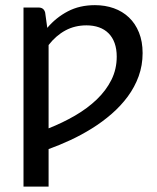

<svg xmlns="http://www.w3.org/2000/svg" viewBox="-20 -536 596 727"><path d="M69 170.5V-507.5H126Q146 -507.5 151 -488.5L159 -430.5Q192 -469.5 236.8 -493Q281.5 -516.5 339.5 -516.5Q378 -516.5 411 -504.8Q444 -493 468.2 -470Q492.5 -447 506.2 -413Q520 -379 520 -335Q520 -288.5 505 -247.2Q490 -206 463.8 -170.5Q437.5 -135 402.8 -104.8Q368 -74.5 328.2 -49.8Q288.5 -25 246.5 -5.5Q204.5 14 164 28.5V170.5ZM307.5 -440Q263.5 -440 227.8 -420.8Q192 -401.5 164 -365.5V-50Q217 -71 264 -98.2Q311 -125.5 346.2 -159.2Q381.5 -193 401.8 -233.5Q422 -274 422 -321.5Q422 -350.5 414 -372.8Q406 -395 391 -410Q376 -425 354.8 -432.5Q333.5 -440 307.5 -440Z"/></svg>

Font: Lato Medium
Style: Regular
Weight: 500
Designer: Lukasz Dziedzic
Foundry: tyPoland Lukasz Dziedzic
Version: Version 2.006; 2014-01-15